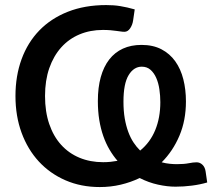

<svg xmlns="http://www.w3.org/2000/svg" viewBox="-20 -748 869 776"><path d="M479 -337Q479 -299.5 484.2 -269.2Q489.5 -239 498.5 -214.8Q507.5 -190.5 519.8 -172Q532 -153.5 546.5 -139.5Q587 -172.5 607.5 -222.5Q628 -272.5 628 -335Q628 -361 624.2 -386.8Q620.5 -412.5 611.5 -433Q602.5 -453.5 588.2 -466Q574 -478.5 553 -478.5Q520.5 -478.5 499.8 -444.2Q479 -410 479 -337ZM817.5 -10.5Q788.5 -2 755.5 2.2Q722.5 6.5 689.5 6.5Q656 6.5 618.5 -1.8Q581 -10 544.5 -28.5Q508 -11 467.5 -1.5Q427 8 383.5 8Q307.5 8 244.8 -19.2Q182 -46.5 137 -95.2Q92 -144 67.2 -211.5Q42.5 -279 42.5 -360Q42.5 -441 67.2 -508.8Q92 -576.5 139 -625Q186 -673.5 254.2 -700.5Q322.5 -727.5 409.5 -727.5Q425 -727.5 439 -726.5Q453 -725.5 466.5 -723.2Q480 -721 494.2 -717.8Q508.5 -714.5 524.5 -710L518 -665.5Q515.5 -647.5 506 -633.5Q496.5 -619.5 483 -619.5Q475.5 -619.5 467.5 -620.8Q459.5 -622 449.5 -623.2Q439.5 -624.5 426.5 -625.8Q413.5 -627 396 -627Q344.5 -627 301.5 -609Q258.5 -591 227.5 -556.5Q196.5 -522 179.2 -472.5Q162 -423 162 -360Q162 -296.5 179 -246.8Q196 -197 227 -162.8Q258 -128.5 301.2 -110.5Q344.5 -92.5 397 -92.5Q412.5 -92.5 427 -94Q441.5 -95.5 455 -98Q437.5 -118 422.8 -143Q408 -168 397.5 -198Q387 -228 381.2 -263.2Q375.5 -298.5 375.5 -339.5Q375.5 -394 387.2 -436.2Q399 -478.5 421.5 -507.5Q444 -536.5 476.8 -551.5Q509.5 -566.5 552 -566.5Q598.5 -566.5 632.5 -548.8Q666.5 -531 688.5 -500Q710.5 -469 721 -427.5Q731.5 -386 731.5 -338Q731.5 -261.5 705.2 -199.5Q679 -137.5 633.5 -92Q651 -87.5 666.5 -86Q682 -84.5 694.5 -84.5Q723.5 -84.5 742.2 -88.2Q761 -92 774.5 -92Q788 -92 798.2 -82.2Q808.5 -72.5 811 -55Z"/></svg>

Font: Lato 2
Style: Regular
Weight: 600
Designer: Lukasz Dziedzic with Adam Twardoch and Botio Nikoltchev
Foundry: tyPoland Lukasz Dziedzic
Version: Version 2.015; 2015-08-06; http://www.latofonts.com/